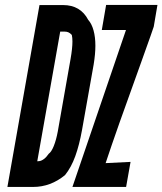

<svg xmlns="http://www.w3.org/2000/svg" viewBox="-20 -755 658 778"><path d="M140 -734.5H235.5Q306 -734.5 337.5 -674.5Q351.5 -659 359 -632Q366.5 -605 366.5 -569.5Q366.5 -536.5 359.5 -493.5L312.5 -229Q301.5 -167.5 285 -122Q268.5 -76.5 243.5 -45.5Q185 2.5 114.5 2.5H10ZM177.5 -132Q188 -139 197.8 -163Q207.5 -187 214 -221.5L266 -516.5Q273.5 -559.5 273.5 -587Q273.5 -602 271 -613.5Q263.5 -621.5 256.8 -624.2Q250 -627 241 -627H224L131 -101.5L137.5 -102Q147 -102.5 157.8 -110.5Q168.5 -118.5 177.5 -132ZM490.5 -633.5H392.5L410 -735H618L603 -647Q602.5 -643.5 552.5 -504Q449 -218.5 408 -94L509 -99L491 2.5H273.5Z"/></svg>

Font: JuliaMono ExtraBoldItalic
Style: Regular
Weight: 800
Italic angle: -9°
Monospace: yes
Designer: cormullion
Foundry: corm
Version: Version 0.049; ttfautohint (v1.8.4)